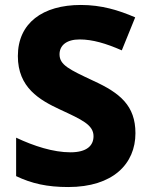

<svg xmlns="http://www.w3.org/2000/svg" viewBox="-20 -744 603 774"><path d="M526 -207C526 -318 464 -369 357 -418C259 -464 220 -482 220 -525C220 -560 247 -585 301 -585C353 -585 407 -569 471 -541L525 -674C458 -703 389 -724 306 -724C152 -724 52 -651 52 -518C52 -391 139 -341 223 -302C309 -262 357 -241 357 -195C357 -157 330 -130 264 -130C195 -130 117 -155 45 -189V-34C108 -4 170 10 255 10C436 10 526 -84 526 -207Z"/></svg>

Font: Noto Sans Bengali UI ExtraBold
Style: Regular
Weight: 800
Designer: Jelle Bosma - Monotype Design Team
Foundry: Monotype Imaging Inc.
Version: Version 2.003